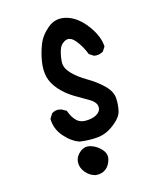

<svg xmlns="http://www.w3.org/2000/svg" viewBox="-74 -563 648 756"><g transform="rotate(-10 250.0 -185.0)"><path d="M248 131Q223 127 205.5 108.5Q188 90 188 67.5Q188 45 206.5 27.5Q225 10 249.5 15.5Q274 21 293 39Q312 57 307.5 80.5Q303 104 288 117.5Q273 131 248 131ZM209 -10Q176 -18 145.5 -47.5Q115 -77 111 -118L121 -138Q137 -152 160 -147L180 -138Q192 -111 209.5 -97Q227 -83 255.5 -88Q284 -93 297 -106.5Q310 -120 305 -136.5Q300 -153 276 -164Q252 -175 218 -191.5Q184 -208 158.5 -232.5Q133 -257 124 -283.5Q115 -310 117 -344Q119 -378 129 -413Q139 -448 169 -477.5Q199 -507 242.5 -499Q286 -491 325 -448Q364 -405 370 -362L360 -343Q344 -331 323 -333L304 -343Q288 -376 265 -399.5Q242 -423 222.5 -412Q203 -401 198 -377Q193 -353 194 -329.5Q195 -306 219.5 -284.5Q244 -263 280.5 -246Q317 -229 346.5 -205Q376 -181 380 -152.5Q384 -124 380 -99.5Q376 -75 345.5 -47.5Q315 -20 280.5 -14Q246 -8 209 -10Z"/></g></svg>

Font: NaniFont Regular
Style: Regular
Weight: 400
Designer: Nanigashitei
Version: Version 1.036